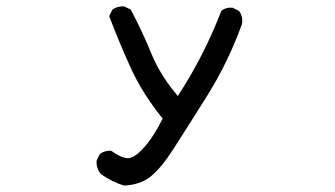

<svg xmlns="http://www.w3.org/2000/svg" viewBox="-20 -447 1040 596"><path d="M364 129Q327 117 294 94Q278 76 280 51L290 31Q304 20 325 21Q356 43 376 44Q396 45 426 12Q456 -21 485 -79Q423 -155 386 -236Q349 -317 319 -397L329 -417Q345 -429 366 -427L386 -417Q421 -351 449.5 -281.5Q478 -212 532 -149Q573 -212 606.5 -277.5Q640 -343 667 -413Q681 -425 702 -423L722 -413Q735 -396 731 -372Q688 -253 622 -148Q556 -43 518 16Q480 75 447.5 101Q415 127 364 129Z"/></svg>

Font: Kosefont JP
Style: Regular
Weight: 400
Designer: Nozomi Seto 瀬戸のぞみ
Version: Version 3.00;June 19, 2020